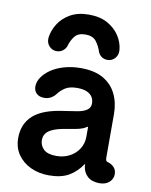

<svg xmlns="http://www.w3.org/2000/svg" viewBox="-89 -861 738 941"><g transform="rotate(10 280.0 -390.0)"><path d="M219 15Q169 15 128.5 -4Q88 -23 64 -57.5Q40 -92 40 -140Q40 -210 87 -252.5Q134 -295 240 -309Q276 -314 304.5 -319Q333 -324 350 -335.5Q367 -347 367 -369Q367 -387 358 -401Q349 -415 330.5 -423Q312 -431 283 -431Q244 -431 222.5 -416.5Q201 -402 188 -384Q178 -371 163.5 -363Q149 -355 131 -355Q107 -355 93 -368Q79 -381 79 -403Q79 -426 94 -448.5Q109 -471 136 -489.5Q163 -508 201 -519Q239 -530 284 -530Q352 -530 395.5 -505Q439 -480 460.5 -436Q482 -392 482 -336V-121Q482 -110 484.5 -105Q487 -100 496 -98Q511 -94 524 -81Q537 -68 537 -46Q537 -23 519 -6.5Q501 10 469 10Q431 9 410.5 -10Q390 -29 386 -58V-69H383Q356 -29 318 -7Q280 15 219 15ZM239 -85Q275 -85 304 -100Q333 -115 350.5 -142Q368 -169 368 -203V-250Q368 -252 366.5 -252.5Q365 -253 361 -250Q348 -241 328.5 -236Q309 -231 288 -228Q267 -225 248 -221Q201 -212 178.5 -195Q156 -178 156 -150Q156 -123 175.5 -104Q195 -85 239 -85ZM277 -795Q333 -795 371 -773.5Q409 -752 430 -719Q451 -686 454 -650Q456 -625 441 -608.5Q426 -592 404 -592Q388 -592 376 -600Q364 -608 358 -621Q348 -652 331 -674Q314 -696 277 -696Q241 -696 224 -674.5Q207 -653 199 -623Q193 -609 180.5 -600Q168 -591 151 -591Q129 -591 114 -607.5Q99 -624 101 -649Q105 -684 126 -718Q147 -752 185 -773.5Q223 -795 277 -795Z"/></g></svg>

Font: National Park SemiBold
Style: Regular
Weight: 600
Designer: Andrea Herstowski, Ben Hoepner
Version: Version 1.009